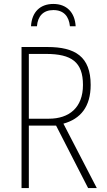

<svg xmlns="http://www.w3.org/2000/svg" viewBox="-20 -952 540 972"><path d="M250 -932C185 -932 141 -893 137 -819H167C171 -870 199 -901 250 -901C303 -901 329 -869 334 -819H363C359 -890 317 -932 250 -932ZM89 0H126V-316H264L426 0H470L301 -326C388 -350 439 -412 439 -522C439 -666 360 -714 220 -714H89ZM227 -351H126V-679H213C342 -679 400 -638 400 -522C400 -407 330 -351 227 -351Z"/></svg>

Font: Noto Sans Mono ExtraCondensed ExtraLight
Style: Regular
Weight: 200
Width: 2
Designer: Monotype Design Team
Foundry: Monotype Imaging Inc.
Version: Version 2.014